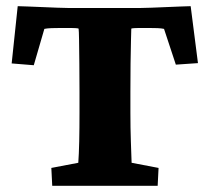

<svg xmlns="http://www.w3.org/2000/svg" viewBox="-20 -599 678 619"><path d="M594.7 -579.1 618.2 -395.5 546.9 -390.6 508.8 -505.9Q500 -507.8 487.8 -508.3Q475.6 -508.8 459 -508.8H428.7Q420.9 -508.8 413.1 -508.3Q405.3 -507.8 403.3 -506.8Q403.3 -501 402.3 -469.7Q401.4 -438.5 400.9 -394Q400.4 -349.6 400.4 -301.8V-236.3Q400.4 -186.5 401.9 -143.6Q403.3 -100.6 404.3 -74.2L491.2 -57.6L488.3 0H148.4L145.5 -57.6L232.4 -74.2Q234.4 -100.6 235.4 -143.6Q236.3 -186.5 236.3 -236.3V-301.8Q236.3 -349.6 235.8 -394Q235.4 -438.5 234.9 -469.7Q234.4 -501 233.4 -506.8Q231.4 -507.8 223.6 -508.3Q215.8 -508.8 208 -508.8H176.8Q161.1 -508.8 146.5 -508.3Q131.8 -507.8 123 -505.9L88.9 -388.7L17.6 -394.5L37.1 -579.1Q46.9 -579.1 68.4 -578.1Q89.8 -577.1 115.2 -576.2Q140.6 -575.2 164.1 -574.2Q187.5 -573.2 202.1 -573.2H430.7Q445.3 -573.2 468.8 -574.2Q492.2 -575.2 517.6 -576.2Q543 -577.1 564 -578.1Q585 -579.1 594.7 -579.1Z"/></svg>

Font: Crimson Pro Black
Style: Regular
Weight: 900
Designer: Jacques Le Bailly
Foundry: Baron von Fonthausen
Version: Version 1.003